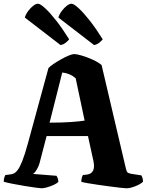

<svg xmlns="http://www.w3.org/2000/svg" viewBox="-21 -1010 787 1030"><path d="M202 0Q195 0 169.5 -3.5Q144 -7 110.5 -12.5Q77 -18 46.5 -24Q16 -30 -1 -35Q-1 -47 2 -57Q5 -67 8 -71L32 -74Q41 -75 51 -78.5Q61 -82 73 -97Q85 -112 98.5 -146Q112 -180 129 -242L239 -645Q247 -654 265.5 -666.5Q284 -679 306 -691.5Q328 -704 347.5 -712Q367 -720 377 -720Q390 -720 417.5 -712Q445 -704 475 -690.5Q505 -677 524 -661L655 -103Q659 -87 665 -83.5Q671 -80 681 -78L738 -69Q740 -65 743 -56.5Q746 -48 746 -35Q733 -22 705 -11Q677 0 658 0Q651 0 627 -2.5Q603 -5 570.5 -9.5Q538 -14 505.5 -18.5Q473 -23 448 -27.5Q423 -32 415 -35Q415 -46 418 -56.5Q421 -67 424 -71L443 -73Q495 -79 480 -147L451 -280H229L193 -142Q188 -120 175.5 -99.5Q163 -79 155 -77L282 -67Q285 -63 288.5 -54Q292 -45 292 -35Q286 -27 269 -19Q252 -11 233 -5.5Q214 0 202 0ZM245 -352Q314 -352 361 -355.5Q408 -359 433 -363L385 -590Q369 -604 351 -611.5Q333 -619 313 -621ZM304 -768 112 -916Q118 -935 131 -952Q144 -969 158 -979.5Q172 -990 182 -990Q195 -990 221 -966Q247 -942 280.5 -899.5Q314 -857 350 -799Q345 -792 333 -782Q321 -772 304 -768ZM484 -768 292 -916Q298 -935 311 -952Q324 -969 338 -979.5Q352 -990 362 -990Q375 -990 401 -966Q427 -942 460.5 -899.5Q494 -857 530 -799Q525 -792 513 -782Q501 -772 484 -768Z"/></svg>

Font: Texturina 72pt Black
Style: Regular
Weight: 900
Designer: Guillermo Torres Carreño
Foundry: Omnibus-Type
Version: Version 1.002; ttfautohint (v1.8.3)